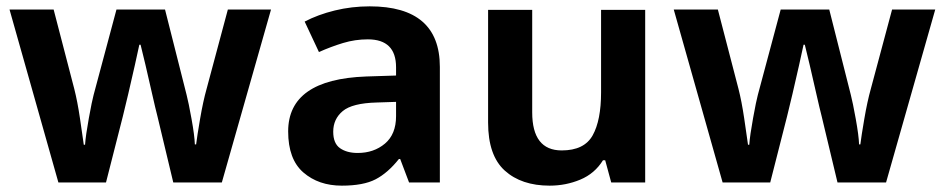

<svg xmlns="http://www.w3.org/2000/svg" viewBox="-20 -575 2978 605"><path d="M526 0H679L834 -545H698L631 -295Q620 -256 610.5 -200.5Q601 -145 598 -120H594Q593 -148 583.5 -200.5Q574 -253 568 -276L500 -545H347L275 -276Q270 -258 260 -203Q250 -148 248 -119H244Q240 -148 232 -202Q224 -256 214 -295L149 -545H10L164 0H314L367 -208Q373 -232 384 -278.5Q395 -325 405 -370Q415 -415 419 -434H423Q428 -415 438.5 -370Q449 -325 459.5 -278.5Q470 -232 476 -209Z M1228 -254V-209Q1228 -152 1193 -122.5Q1158 -93 1107 -93Q1073 -93 1051.5 -108Q1030 -123 1030 -160Q1030 -200 1060 -225Q1090 -250 1167 -252ZM1145 -555Q1088 -555 1035 -542Q982 -529 940 -507L985 -411Q1023 -428 1061 -439.5Q1099 -451 1139 -451Q1228 -451 1228 -363V-337L1134 -334Q888 -325 888 -161Q888 -73 936 -31.5Q984 10 1057 10Q1125 10 1163.5 -10Q1202 -30 1237 -74H1241L1269 0H1366V-364Q1366 -555 1145 -555Z M2013 -544H1874V-284Q1874 -196 1847.5 -148.5Q1821 -101 1750 -101Q1657 -101 1657 -221V-544H1518V-189Q1518 -85 1570.5 -37.5Q1623 10 1712 10Q1763 10 1808.5 -9Q1854 -28 1880 -70H1887L1906 0H2013Z M2619 0H2772L2927 -545H2791L2724 -295Q2713 -256 2703.5 -200.5Q2694 -145 2691 -120H2687Q2686 -148 2676.5 -200.5Q2667 -253 2661 -276L2593 -545H2440L2368 -276Q2363 -258 2353 -203Q2343 -148 2341 -119H2337Q2333 -148 2325 -202Q2317 -256 2307 -295L2242 -545H2103L2257 0H2407L2460 -208Q2466 -232 2477 -278.5Q2488 -325 2498 -370Q2508 -415 2512 -434H2516Q2521 -415 2531.5 -370Q2542 -325 2552.5 -278.5Q2563 -232 2569 -209Z"/></svg>

Font: Noto Sans UI
Style: Bold
Weight: 700
Designer: Monotype Design Team
Foundry: Monotype Imaging Inc.
Version: Version 1.901